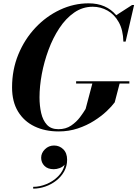

<svg xmlns="http://www.w3.org/2000/svg" viewBox="-20 -780 826 1154"><path d="M227.4 168.2Q227.4 139.4 250.2 117Q273 94.6 305 94.6Q337.4 94.6 360.4 117.2Q383.4 139.8 383.4 180.2Q383.4 218.6 365.6 250.4Q347.8 282.2 318.2 305.4Q288.6 328.6 252.4 341.2Q216.2 353.8 179.4 353.8V343Q219 343 259.2 326.4Q299.4 309.8 329.4 279.8Q359.4 249.8 368.6 209.8Q357 223.4 338.8 230.2Q320.6 237 303.4 237Q267 237 247.2 217Q227.4 197 227.4 168.2ZM437.5 -291.5H757.5V-278H699L669.5 -165Q652.5 -141.5 620.8 -111.5Q589 -81.5 545.2 -53.8Q501.5 -26 447.5 -8Q393.5 10 332.5 10Q251 10 187.8 -20.2Q124.5 -50.5 88.5 -109.5Q52.5 -168.5 52.5 -255Q52.5 -361 90.2 -452.8Q128 -544.5 193 -613.5Q258 -682.5 340.8 -721.2Q423.5 -760 512.5 -760Q618.5 -760 678.5 -688.5L774 -750H786L735 -530H721.5Q720 -599.5 694 -646.2Q668 -693 626.5 -716.2Q585 -739.5 537.5 -739.5Q476.5 -739.5 426 -704.5Q375.5 -669.5 336.8 -610.8Q298 -552 271.5 -480.2Q245 -408.5 231.2 -334.5Q217.5 -260.5 217.5 -195Q217.5 -144 227.5 -100.5Q237.5 -57 262 -30.2Q286.5 -3.5 331 -3.5Q375.5 -3.5 407.5 -25.2Q439.5 -47 460.8 -75.5Q482 -104 494.5 -125L535 -278H437.5Z"/></svg>

Font: Bodoni* 16pt
Style: Bold Italic
Weight: 700
Italic angle: -13°
Version: Version 2.3